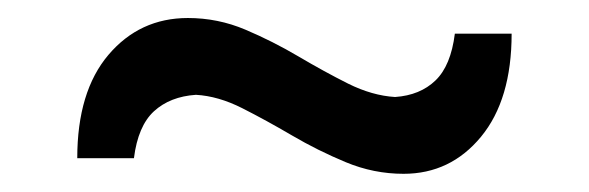

<svg xmlns="http://www.w3.org/2000/svg" viewBox="-20 -423 644 210"><path d="M421.4 -232.9Q388.7 -232.9 358.2 -245.6Q327.6 -258.3 299.3 -274.9Q271 -291.5 244.9 -304.7Q218.8 -317.9 194.3 -319.3Q166 -317.4 148.4 -301.3Q130.9 -285.2 126.5 -250H64.5Q64.5 -322.8 98.6 -363Q132.8 -403.3 185.5 -403.3Q218.3 -403.3 248.3 -390.6Q278.3 -377.9 306.4 -361.3Q334.5 -344.7 360.8 -331.5Q387.2 -318.4 412.1 -316.9Q439.5 -318.8 456.3 -335Q473.1 -351.1 477.5 -386.2H539.6Q539.6 -314 506.1 -273.4Q472.7 -232.9 421.4 -232.9Z"/></svg>

Font: Pinar-DS1-FD Medium
Style: Regular
Weight: 500
Designer: Amin Abedi
Version: Version 3.000